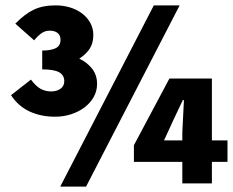

<svg xmlns="http://www.w3.org/2000/svg" viewBox="-20 -682 866 714"><path d="M658 0V-80H478V-142L610 -390H768V-160H826V-80H768V0ZM590 -160H658V-190L664 -310H660L624 -234ZM185 -248Q132 -248 90 -267.5Q48 -287 21 -328L95 -386Q113 -362 130.5 -352Q148 -342 171 -342Q191 -342 205 -352Q219 -362 219 -380Q219 -403 199.5 -413.5Q180 -424 137 -424V-494Q168 -494 186.5 -502.5Q205 -511 205 -534Q205 -551 194 -559.5Q183 -568 165 -568Q147 -568 133 -557.5Q119 -547 107 -532L37 -594Q72 -630 105.5 -646Q139 -662 187 -662Q215 -662 240 -654.5Q265 -647 284.5 -632.5Q304 -618 315.5 -597.5Q327 -577 327 -552Q327 -522 314 -501.5Q301 -481 275 -464Q304 -450 322.5 -426.5Q341 -403 341 -370Q341 -343 328 -320.5Q315 -298 293.5 -282Q272 -266 244 -257Q216 -248 185 -248ZM204 12 552 -662H648L300 12Z"/></svg>

Font: TypoPRO Source Sans Pro
Style: Regular
Weight: 900
Designer: Paul D. Hunt
Foundry: Adobe Systems Incorporated
Version: Version 2.020;PS 2.000;hotconv 1.0.86;makeotf.lib2.5.63406